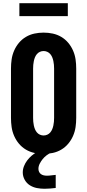

<svg xmlns="http://www.w3.org/2000/svg" viewBox="-20 -945 540 1189"><path d="M250 8Q221 8 193 2Q165 -4 140.5 -18.5Q116 -33 97.5 -55Q79 -77 67.5 -103.5Q56 -130 52 -158Q48 -186 48 -215V-520Q48 -549 52 -577Q56 -605 67.5 -631.5Q79 -658 97.5 -680Q116 -702 140.5 -716.5Q165 -731 193 -737Q221 -743 250 -743Q279 -743 307 -737Q335 -731 359.5 -716.5Q384 -702 402.5 -680Q421 -658 432.5 -631.5Q444 -605 448 -577Q452 -549 452 -520V-215Q452 -186 448 -158Q444 -130 432.5 -103.5Q421 -77 402.5 -55Q384 -33 359.5 -18.5Q335 -4 307 2Q279 8 250 8ZM250 -106Q262 -106 273 -111Q284 -116 291.5 -125Q299 -134 303.5 -145Q308 -156 310.5 -168Q313 -180 314 -191.5Q315 -203 315 -215V-520Q315 -532 314 -543.5Q313 -555 310.5 -567Q308 -579 303.5 -590Q299 -601 291.5 -610Q284 -619 273 -624Q262 -629 250 -629Q238 -629 227 -624Q216 -619 208.5 -610Q201 -601 196.5 -590Q192 -579 189.5 -567Q187 -555 186 -543.5Q185 -532 185 -520V-215Q185 -203 186 -191.5Q187 -180 189.5 -168Q192 -156 196.5 -145Q201 -134 208.5 -125Q216 -116 227 -111Q238 -106 250 -106ZM256 224Q232 224 208.5 219.5Q185 215 165 202.5Q145 190 133 168.5Q121 147 121 123Q121 103 128.5 84Q136 65 148 49Q160 33 175.5 19.5Q191 6 209 -4L216 -8H298V0Q283 6 269 16.5Q255 27 244.5 40Q234 53 226 68.5Q218 84 218 101Q218 110 222 119Q226 128 234 133.5Q242 139 251.5 141Q261 143 270 143Q284 143 297.5 141Q311 139 325 138V219Q308 221 290.5 222.5Q273 224 256 224ZM100 -845V-925H400V-845Z"/></svg>

Font: Iosevka SS04 Heavy
Style: Regular
Weight: 900
Monospace: yes
Designer: Belleve Invis
Foundry: Belleve Invis
Version: Version 19.0.0; ttfautohint (v1.8.4)